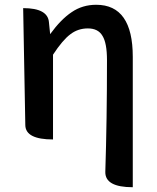

<svg xmlns="http://www.w3.org/2000/svg" viewBox="-20 -584 656 804"><path d="M536 200Q420 200 421 136Q428 -83 428 -332Q428 -404 409 -434Q391 -465 348 -465Q306 -465 274 -440Q242 -416 202 -355V0Q87 0 86 -60L77 -550Q181 -550 185 -490L190 -441Q235 -503 280 -533Q325 -564 383 -564Q536 -564 536 -346V200Z"/></svg>

Font: Swei Half Moon CJK TC
Style: Medium
Weight: 500
Version: Version 2.125